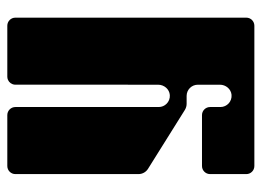

<svg xmlns="http://www.w3.org/2000/svg" viewBox="-117 -424 730 536"><g transform="rotate(-90 248.0 -156.0)"><path d="M444.2 -500.6H302C298.9 -500.6 295.9 -500 293.2 -498.8C285.8 -495.7 280.5 -488.6 279.7 -480.1C279.7 -479.5 279.5 -79.5 279.5 -79.5C279.5 -62.9 267.2 -48.1 250.6 -46.9C241.1 -46.2 232.4 -49.8 226.3 -56C220.6 -61.6 217.2 -69.4 217.2 -78V-478.1C217.2 -490.5 207.1 -500.6 194.7 -500.6H52.5C40.1 -500.6 30 -490.5 30 -478.1V-134.2C30 -123.5 35.6 -113.5 44.7 -107.8L209.5 -4.7C214.6 -1.7 220.2 0 226.1 0H248.3C265.6 0 279.5 14 279.5 31.2V93C279.5 109.3 267.6 123.8 251.4 125.4C232.8 127.1 217.2 112.6 217.2 94.3V65.4C217.2 53 207.1 42.9 194.7 42.9H52.5C40.1 42.9 30 53 30 65.4V166.7C30 179.1 40.1 189.1 52.5 189.1H444.2C456.6 189.1 466.7 179.1 466.7 166.7V-478.2C466.7 -490.5 456.7 -500.6 444.2 -500.6Z"/></g></svg>

Font: Gridlock
Style: Regular
Weight: 400
Designer: Abhik Krishna Ghosh
Version: Version 001.000